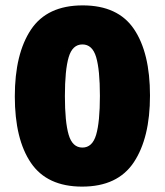

<svg xmlns="http://www.w3.org/2000/svg" viewBox="-20 -681 612 713"><path d="M537 -326Q537 -169 477 -78.5Q417 12 285 12Q155 12 95 -76Q35 -164 35 -323Q35 -481 95 -571Q155 -661 287 -661Q418 -661 477.5 -573Q537 -485 537 -326ZM221 -324Q221 -228 235 -180.5Q249 -133 286 -133Q323 -133 337 -180.5Q351 -228 351 -325Q351 -422 337 -469Q323 -516 286 -516Q249 -516 235 -468.5Q221 -421 221 -324Z"/></svg>

Font: Noto Sans Telugu Black
Style: Regular
Weight: 900
Designer: Jelle Bosma - Monotype Design Team
Foundry: Monotype Imaging Inc.
Version: Version 2.005; ttfautohint (v1.8.4.7-5d5b)